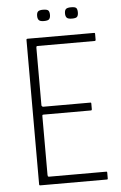

<svg xmlns="http://www.w3.org/2000/svg" viewBox="-56 -838 552 878"><g transform="rotate(-5 220.5 -399.5)"><path d="M93 0Q88 0 88 -5V-668Q88 -673 93 -673H398Q401 -673 402 -672Q403 -671 403 -668V-641Q403 -639 402 -637.5Q401 -636 398 -636H136Q132 -636 131 -634Q130 -632 130 -629V-364Q130 -362 132.5 -359.5Q135 -357 137 -357H353Q356 -357 357 -356Q358 -355 358 -352V-326Q358 -324 357 -322.5Q356 -321 353 -321H136Q132 -321 131 -319.5Q130 -318 130 -314V-45Q130 -41 131 -38.5Q132 -36 137 -36H398Q401 -36 402 -35Q403 -34 403 -31V-5Q403 -2 402 -1Q401 0 398 0ZM205 -773Q205 -760 199.5 -753.5Q194 -747 175 -747Q158 -747 152 -753.5Q146 -760 146 -773Q146 -787 152 -793Q158 -799 175 -799Q194 -799 199.5 -793Q205 -787 205 -773ZM333 -773Q333 -760 328 -753.5Q323 -747 304 -747Q286 -747 280 -753.5Q274 -760 274 -773Q274 -787 280 -793Q286 -799 304 -799Q323 -799 328 -793Q333 -787 333 -773Z"/></g></svg>

Font: Glory Thin ExtraLight
Style: Regular
Weight: 250
Version: Version 1.011